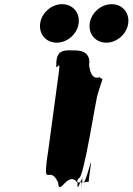

<svg xmlns="http://www.w3.org/2000/svg" viewBox="-20 -994 634 918"><path d="M277 -974C328 -974 363 -933 356 -882C349 -831 302 -790 251 -790C200 -790 165 -831 172 -882C179 -933 226 -974 277 -974ZM514 -974C565 -974 600 -933 593 -882C586 -831 539 -790 488 -790C437 -790 402 -831 409 -882C416 -933 463 -974 514 -974ZM336 -753C296 -753 257 -761 249 -702C240 -635 260 -771 251 -704C240 -626 273 -731 261 -646C252 -579 219 -336 210 -269L204 -230C188 -95 219 -208 258 -121C262 -49 306 -185 351 -119C346 -52 379 -186 371 -116C362 -49 377 -181 368 -114C357 -49 380 -191 373 -127C385 -83 422 -268 414 -204C405 -138 404 -136 405 -132L404 -125C403 -126 401 -124 399 -125C386 -121 353 -122 351 -122C351 -122 344 -129 358 -143C381 -143 439 -526 447 -543C455 -573 468 -605 470 -617C460 -620 461 -619 457 -625C443 -620 414 -615 406 -683C416 -751 357 -753 336 -753Z"/></svg>

Font: Hussar Przerywany
Style: Obl
Weight: 400
Foundry: Cannot Into Space Fonts
Version: Version 0.982